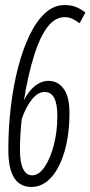

<svg xmlns="http://www.w3.org/2000/svg" viewBox="-20 -730 358 760"><path d="M104 10Q59 10 36 -26Q13 -62 13 -138Q13 -225 23 -308.5Q33 -392 52 -464.5Q71 -537 98 -592.5Q125 -648 159.5 -679Q194 -710 235 -710Q262 -710 281.5 -702Q301 -694 318 -680L295 -638Q280 -649 266.5 -655.5Q253 -662 236 -662Q197 -662 167.5 -622.5Q138 -583 117 -517Q90 -431 75 -334Q95 -372 120 -391Q145 -410 171 -410Q209 -410 232 -378.5Q255 -347 255 -283Q255 -199 236 -132.5Q217 -66 183 -28Q149 10 104 10ZM59 -135Q59 -87 71.5 -61.5Q84 -36 107 -36Q134 -36 156.5 -69Q179 -102 193 -155.5Q207 -209 207 -271Q207 -366 157 -366Q130 -366 106 -336Q82 -306 66 -259Q59 -196 59 -135Z"/></svg>

Font: Georama ExtraCondensed Light
Style: Italic
Weight: 300
Width: 2
Italic angle: -9°
Designer: Jean-Baptiste Levee
Foundry: Production Type
Version: Version 1.000